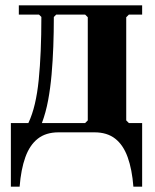

<svg xmlns="http://www.w3.org/2000/svg" viewBox="-20 -499 586 724"><path d="M516 -444H466L456 -434V-45L466 -35H516V205H483Q478 140 461.5 94Q445 48 414.5 24Q384 0 336 0H201Q153 0 122.5 24Q92 48 75.5 94Q59 140 54 205H21V-35H87Q102 -67 111.5 -107.5Q121 -148 126 -198Q131 -248 133.5 -307Q136 -366 136 -435L127 -444H51V-479H516ZM301 -35 311 -45V-434L301 -444H192L183 -435Q183 -378 181 -323.5Q179 -269 174.5 -218Q170 -167 161.5 -121Q153 -75 138 -35Z"/></svg>

Font: Brygada 1918
Style: Bold
Weight: 700
Designer: Mateusz Machalski | Borys Kosmynka | Przemek Hoffer
Foundry: NIEPODLEGLA 2018
Version: Version 3.006